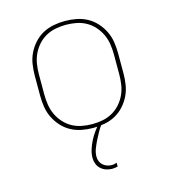

<svg xmlns="http://www.w3.org/2000/svg" viewBox="-111 -617 823 930"><g transform="rotate(-15 300.0 -152.5)"><path d="M300 8Q271 8 242.5 2.5Q214 -3 189 -16.5Q164 -30 144.5 -51.5Q125 -73 112.5 -98.5Q100 -124 95.5 -152.5Q91 -181 91 -210V-310Q91 -339 95.5 -367.5Q100 -396 112.5 -421.5Q125 -447 144.5 -468.5Q164 -490 189 -503.5Q214 -517 242.5 -522.5Q271 -528 300 -528Q329 -528 357.5 -522.5Q386 -517 411 -503.5Q436 -490 455.5 -468.5Q475 -447 487.5 -421.5Q500 -396 504.5 -367.5Q509 -339 509 -310V-210Q509 -181 504.5 -152.5Q500 -124 487.5 -98.5Q475 -73 455.5 -51.5Q436 -30 411 -16.5Q386 -3 357.5 2.5Q329 8 300 8ZM300 -11Q326 -11 352 -16Q378 -21 400.5 -33.5Q423 -46 440.5 -65.5Q458 -85 469 -108.5Q480 -132 484 -158Q488 -184 488 -210V-310Q488 -336 484 -362Q480 -388 469 -411.5Q458 -435 440.5 -454.5Q423 -474 400.5 -486.5Q378 -499 352 -504Q326 -509 300 -509Q274 -509 248 -504Q222 -499 199.5 -486.5Q177 -474 159.5 -454.5Q142 -435 131 -411.5Q120 -388 116 -362Q112 -336 112 -310V-210Q112 -184 116 -158Q120 -132 131 -108.5Q142 -85 159.5 -65.5Q177 -46 199.5 -33.5Q222 -21 248 -16Q274 -11 300 -11ZM337 223Q322 223 307 218Q292 213 280.5 202.5Q269 192 263.5 177.5Q258 163 258 148Q258 126 265 104.5Q272 83 282 63.5Q292 44 305 26Q318 8 333 -8H343V0Q331 16 321 34Q311 52 302 70Q293 88 285.5 107.5Q278 127 278 147Q278 159 282.5 170Q287 181 296 189Q305 197 316.5 201Q328 205 339 205Q346 205 352.5 203.5Q359 202 365 200V219Q358 221 351 222Q344 223 337 223Z"/></g></svg>

Font: Iosevka Thin Extended
Style: Regular
Weight: 100
Width: 7
Monospace: yes
Designer: Belleve Invis
Foundry: Belleve Invis
Version: Version 32.5.0; ttfautohint (v1.8.4)